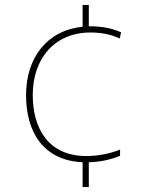

<svg xmlns="http://www.w3.org/2000/svg" viewBox="-20 -744 610 774"><path d="M338 -638V-724H313V-636C170 -622 85 -511 85 -361C85 -211 155 -97 313 -90V10H338V-90C389 -91 433 -103 464 -116V-141C425 -125 376 -115 328 -115C176 -115 112 -225 112 -361C112 -509 201 -613 345 -613C383 -613 423 -607 463 -589L468 -614C428 -631 391 -638 338 -638Z"/></svg>

Font: Noto Sans Gurmukhi UI Thin
Style: Regular
Weight: 100
Designer: Jelle Bosma - Monotype Design Team
Foundry: Monotype Imaging Inc.
Version: Version 2.004